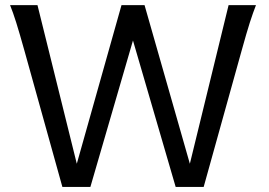

<svg xmlns="http://www.w3.org/2000/svg" viewBox="-20 -733 1056 753"><path d="M724.6 -90.8 876.5 -712.9H983.9Q978 -697.8 972.2 -681.4Q966.3 -665 959.7 -644.3Q953.1 -623.5 945.3 -596.9Q937.5 -570.3 927.7 -534.7L778.8 0H668.9L501.5 -574.2L334.5 0H224.6L75.7 -534.7Q65.9 -569.8 58.1 -596.4Q50.3 -623 43.7 -644.3Q37.1 -665.5 31.2 -681.9Q25.4 -698.2 19.5 -712.9H127L281.2 -90.8L456.5 -712.9H546.9Z"/></svg>

Font: Andika DR AuSIL
Style: Regular
Weight: 400
Designer: Annie Olsen & Victor Gaultney
Foundry: SIL International
Version: Version 0.003